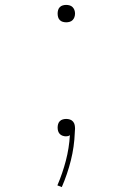

<svg xmlns="http://www.w3.org/2000/svg" viewBox="-20 -548 540 783"><path d="M232 215 214 208Q235 159 248.5 107.5Q262 56 265 3Q262 6 257.5 7Q253 8 249 8Q242 8 235 5.5Q228 3 223.5 -2Q219 -7 217 -13.5Q215 -20 215 -28Q215 -35 217 -42Q219 -49 224 -54Q229 -59 236 -61Q243 -63 250 -63Q258 -63 265.5 -60.5Q273 -58 278 -52Q283 -46 284.5 -38.5Q286 -31 286 -23Q286 -19 285.5 -15.5Q285 -12 285 -8V-7Q283 50 269 106Q255 162 232 215ZM250 -457Q243 -457 236 -459Q229 -461 224 -466Q219 -471 217 -478Q215 -485 215 -493Q215 -500 217 -507Q219 -514 224 -519Q229 -524 236 -526Q243 -528 250 -528Q257 -528 264 -526Q271 -524 276 -519Q281 -514 283.5 -507Q286 -500 286 -493Q286 -485 283.5 -478Q281 -471 276 -466Q271 -461 264 -459Q257 -457 250 -457Z"/></svg>

Font: Iosevka Thin
Style: Regular
Weight: 100
Monospace: yes
Designer: Belleve Invis
Foundry: Belleve Invis
Version: Version 32.5.0; ttfautohint (v1.8.4)